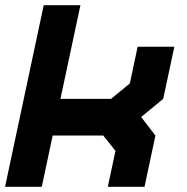

<svg xmlns="http://www.w3.org/2000/svg" viewBox="-24 -720 722 740"><path d="M-4.5 0 144.5 -700H286L209 -339H404L476.5 -398.5L506.5 -540H648L605 -339L520 -269L575 -197.5L533 0H391.5L421 -138.5L374 -197.5H179L137 0Z"/></svg>

Font: Tourney Expanded Black
Style: Italic
Weight: 900
Width: 7
Italic angle: -12°
Designer: Tyler Finck
Foundry: Etcetera Type Co
Version: Version 1.010; ttfautohint (v1.8.3)